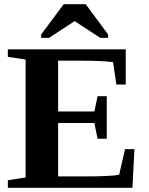

<svg xmlns="http://www.w3.org/2000/svg" viewBox="-20 -888 707 908"><path d="M17.1 -35.6 101.1 -48.8V-606.4L17.1 -619.1V-654.8H574.7V-488.3H530.3L514.6 -594.2Q460 -601.1 356.4 -601.1H254.9V-360.8H426.3L441.4 -433.1H484.9V-231.9H441.4L426.3 -306.2H254.9V-53.7H378.4Q504.4 -53.7 543.5 -61.5L571.3 -182.6H615.7L606.4 0H17.1ZM174.8 -709V-725.1L281.2 -868.2H385.3L491.2 -725.1V-709H454.1L333 -788.1L211.9 -709Z"/></svg>

Font: Tinos
Style: Bold
Weight: 700
Designer: Steve Matteson
Foundry: Monotype Imaging Inc.
Version: Version 1.23